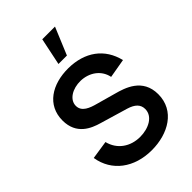

<svg xmlns="http://www.w3.org/2000/svg" viewBox="-285 -1097 1228 1228"><g transform="rotate(-45 329.0 -483.0)"><path d="M304 -797.5 342.5 -982.5H457.5L380.5 -797.5ZM336.5 15C484.5 15 619 -60 619 -209.5C619 -352.5 496 -388.5 426 -407.5L297 -443.5C248.5 -456.5 193 -476 193 -529.5C193 -585.5 256 -623 328 -621.5C402 -619.5 468.5 -577 484 -501L613.5 -523.5C581.5 -657 477.5 -732.5 329.5 -734C183 -735 66.5 -662.5 66.5 -523.5C66.5 -396.5 163 -358 227 -339.5L413 -284.5C467.5 -268 493 -241.5 493 -201.5C493 -135 421 -98 344 -98C257 -98 184.5 -146.5 163.5 -232L38.5 -213C61 -71.5 179 15 336.5 15Z"/></g></svg>

Font: Hauora
Style: Bold
Weight: 700
Designer: Wayne Shih
Foundry: WCYS
Version: Version 1.001;hotconv 1.0.109;makeotfexe 2.5.65596